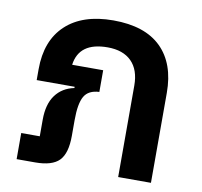

<svg xmlns="http://www.w3.org/2000/svg" viewBox="-69 -659 771 732"><g transform="rotate(10 316.5 -292.5)"><path d="M313 -585Q435.5 -585 498.3 -523.2Q561 -461.4 561 -348.1V0H434.1V-354Q434.1 -415 401.6 -447.5Q369.1 -480 309.1 -480Q198.7 -480 187 -391.1H307.1V-307.1Q265.1 -305.2 249 -277.1Q232.9 -249 232.9 -185.1V-124Q232.9 -56.2 205.6 -28.1Q178.2 0 112.8 0H41V-101.1H112.8V-165Q112.8 -225.6 138.7 -260.7Q164.6 -295.9 210.9 -305.2V-310.1H64V-352.1Q64 -463.4 129.2 -524.2Q194.3 -585 313 -585Z"/></g></svg>

Font: Anuphan SemiBold
Style: Bold
Weight: 600
Designer: Mike Abbink, Paul van der Laan, Pieter van Rosmalen, Mint Tantisuwanna
Foundry: Bold Monday; Cadson Demak
Version: Version 3.002;hotconv 1.0.109;makeotfexe 2.5.65596